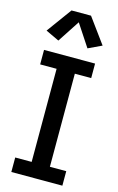

<svg xmlns="http://www.w3.org/2000/svg" viewBox="-142 -1011 656 1068"><g transform="rotate(15 186.5 -477.5)"><path d="M39.6 0V-83.5H134.3V-619.6H39.6V-703.1H333.5V-619.6H239.3V-83.5H333.5V0ZM103 -773.9 25.4 -810.5 130.4 -954.6H242.7L348.1 -810.5L270.5 -773.9L186.5 -901.4Z"/></g></svg>

Font: Schibsted Grotesk Medium
Style: Regular
Weight: 500
Designer: Bakken & Baeck AS, Henrik Kongsvoll
Foundry: Schibsted ASA
Version: Version 1.100;gftools[0.9.25]